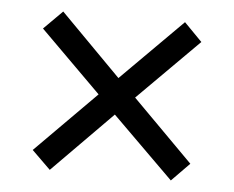

<svg xmlns="http://www.w3.org/2000/svg" viewBox="-40 -620 652 534"><g transform="rotate(5 286.0 -353.0)"><path d="M456 -574 506 -523 336 -353 505 -183 455 -132 284 -301 117 -132 65 -183 234 -353 64 -522 116 -574 285 -403Z"/></g></svg>

Font: Noto Sans Tifinagh
Style: Regular
Weight: 400
Designer: JamraPatel
Foundry: JamraPatel LLC
Version: Version 2.004; ttfautohint (v1.8.4.7-5d5b)